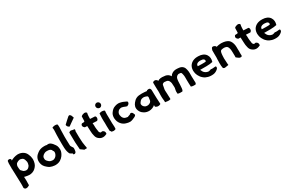

<svg xmlns="http://www.w3.org/2000/svg" viewBox="188 -2383 6180 4109"><g transform="rotate(-30 3278.0 -329.0)"><path d="M43 -436C43 -434 44 -432 44 -427V-424C40 -414 41 -405 44 -395V-391C45 -386 45 -381 45 -374V-350C46 -346 46 -339 46 -332C48 -294 50 -253 50 -214V-213C51 -205 51 -195 51 -185C51 -130 56 -75 56 -22V15C56 37 54 56 54 78V83C60 91 67 114 96 118H97C138 123 163 99 184 90V81C185 59 186 40 185 15C185 4 185 -7 186 -19V-20C186 -54 184 -87 182 -120C184 -118 189 -116 192 -114L193 -113C213 -108 232 -104 254 -101C269 -99 287 -98 300 -96H302C311 -96 319 -97 323 -97H331C405 -106 448 -139 484 -184C518 -224 532 -279 536 -343V-344C536 -349 535 -352 535 -352C535 -360 534 -367 534 -371V-372C532 -406 522 -437 511 -463C484 -547 408 -603 301 -603H300C231 -598 179 -578 132 -552H131L130 -551C131 -556 132 -564 132 -570V-583C118 -606 74 -614 53 -589L50 -586C49 -579 48 -567 47 -563V-562C46 -553 43 -542 43 -528ZM173 -374V-377C174 -381 174 -387 174 -389V-394C180 -407 182 -419 186 -427C196 -451 217 -460 245 -474C255 -478 269 -481 283 -484H288L291 -485H295C324 -479 354 -470 367 -453C384 -432 393 -402 400 -368C400 -364 400 -361 401 -355V-348C401 -344 399 -323 398 -319V-318L397 -317C390 -289 388 -275 374 -261C356 -236 333 -216 298 -215C292 -215 285 -217 273 -218C262 -220 252 -224 240 -229C236 -231 232 -236 225 -241C216 -252 204 -262 196 -271C194 -274 192 -279 182 -285C180 -299 177 -317 175 -333C175 -341 175 -351 174 -360C174 -363 174 -366 173 -374Z M647 -351C602 -283 613 -185 653 -125C661 -117 667 -106 674 -99V-98C699 -73 729 -45 766 -26C798 -11 835 -3 872 0H873C877 0 878 0 880 1H894C903 1 910 0 916 0H917C996 -5 1055 -48 1093 -99C1120 -137 1143 -181 1146 -233V-234C1146 -251 1145 -266 1142 -285C1134 -347 1098 -378 1073 -414C1059 -428 1047 -441 1030 -452C1004 -469 972 -471 945 -464C933 -468 918 -471 900 -471H870C809 -470 758 -452 717 -421C690 -401 665 -380 647 -351ZM751 -231V-233C744 -279 767 -304 798 -327C818 -341 842 -351 872 -352H883C892 -352 900 -351 912 -351C953 -348 989 -326 994 -297L995 -294C1005 -279 1013 -271 1015 -253C1015 -241 1013 -227 1010 -217C1000 -183 980 -155 956 -139C939 -128 925 -119 904 -119H879C851 -122 830 -128 813 -141C797 -153 788 -162 775 -176V-177C762 -190 751 -209 751 -231Z M1232 -723 1234 -722C1239 -699 1242 -683 1241 -657C1237 -585 1234 -508 1234 -431V-335C1235 -317 1235 -301 1235 -284V-283C1236 -261 1237 -241 1237 -221V-220C1241 -159 1252 -106 1278 -63L1279 -64C1285 -57 1336 -29 1336 -29L1337 -21V-9C1341 -1 1360 -1 1371 -2C1384 -5 1396 -13 1400 -26C1406 -40 1411 -54 1411 -75C1414 -91 1414 -107 1413 -118V-120C1410 -135 1406 -144 1395 -154C1383 -181 1368 -187 1368 -215V-216C1366 -258 1365 -299 1364 -341L1363 -431C1363 -461 1364 -487 1365 -518L1366 -567C1367 -598 1369 -633 1370 -662C1372 -693 1366 -716 1360 -737L1359 -734C1321 -750 1270 -743 1242 -728Z M1495 -395C1496 -331 1497 -267 1499 -204C1501 -146 1507 -86 1511 -33C1534 -15 1554 0 1578 15C1580 18 1582 21 1585 24H1649L1653 21L1655 24C1656 19 1656 13 1655 7L1653 -10V-11C1652 -18 1650 -28 1647 -38C1642 -67 1637 -101 1633 -135C1625 -216 1626 -308 1625 -395V-412C1631 -423 1636 -441 1630 -461L1627 -460C1606 -462 1588 -466 1567 -470C1535 -488 1505 -462 1495 -454ZM1509 -634C1512 -593 1542 -567 1570 -562L1575 -569C1589 -580 1602 -590 1617 -599L1618 -600C1653 -625 1691 -652 1727 -676L1738 -683L1724 -723C1720 -742 1704 -767 1680 -777C1673 -775 1664 -773 1658 -770L1657 -769L1647 -762C1602 -722 1555 -681 1513 -639Z M1804 -459C1791 -422 1827 -396 1842 -385H1863C1873 -385 1885 -384 1897 -383C1899 -340 1901 -297 1903 -252C1903 -212 1909 -177 1918 -141C1925 -104 1940 -72 1968 -49C1993 -29 2025 -6 2073 -6C2118 -6 2142 -23 2169 -32C2179 -61 2170 -100 2141 -115L2130 -121H2128C2124 -121 2118 -125 2115 -127C2106 -123 2093 -119 2077 -120C2070 -124 2064 -131 2055 -142H2054C2048 -149 2042 -173 2042 -195V-196C2041 -206 2041 -214 2037 -226L2035 -245C2035 -250 2034 -256 2033 -263L2032 -280C2032 -295 2031 -316 2031 -330V-333C2028 -346 2027 -362 2026 -378C2057 -377 2098 -375 2128 -373H2135L2153 -390C2163 -400 2166 -419 2167 -434C2168 -458 2155 -469 2147 -479H2140C2133 -479 2127 -479 2120 -480H2119C2090 -482 2055 -482 2025 -485V-500C2025 -515 2025 -528 2026 -543C2027 -563 2027 -583 2030 -595L2031 -596L2037 -630L2033 -636C2021 -654 1986 -665 1956 -651L1934 -645C1920 -638 1909 -630 1899 -620V-614C1897 -586 1896 -553 1896 -522V-504C1893 -501 1886 -496 1881 -491C1863 -491 1846 -489 1831 -489H1828C1814 -484 1808 -473 1804 -459Z M2254 -371C2254 -351 2255 -314 2255 -295C2255 -288 2255 -282 2256 -273C2256 -268 2256 -261 2257 -253V-170C2257 -162 2257 -154 2258 -144C2258 -130 2260 -104 2260 -91V-90C2261 -80 2262 -66 2262 -57V-50L2277 -40C2277 -39 2279 -36 2279 -33V-25C2294 -17 2312 -10 2334 -10C2358 -10 2375 -17 2391 -25V-41C2391 -51 2393 -60 2393 -72V-87C2393 -99 2392 -110 2391 -122L2390 -145V-146C2389 -155 2388 -162 2388 -168V-221C2388 -236 2387 -254 2387 -267V-289C2385 -314 2385 -354 2385 -382C2385 -396 2386 -413 2386 -427C2387 -437 2390 -456 2390 -471V-479L2383 -484C2354 -503 2301 -505 2267 -488L2259 -484V-466C2259 -463 2258 -457 2258 -448C2255 -426 2254 -397 2254 -371ZM2258 -652C2258 -617 2287 -587 2322 -586H2331C2363 -590 2386 -619 2386 -651C2386 -686 2356 -716 2321 -716C2286 -716 2258 -687 2258 -652Z M2480 -235C2486 -176 2500 -134 2533 -94C2562 -56 2605 -26 2663 -14C2684 -8 2707 -3 2735 -3H2750C2772 -5 2790 -12 2807 -18C2827 -26 2844 -32 2860 -41H2861C2878 -51 2896 -60 2902 -78L2904 -83C2894 -103 2887 -158 2841 -158H2826V-150C2814 -141 2790 -131 2764 -125C2760 -121 2754 -118 2753 -118H2744C2740 -118 2733 -119 2728 -120C2703 -124 2677 -131 2663 -143C2639 -163 2624 -187 2619 -221V-222L2616 -231C2616 -237 2614 -247 2614 -250V-259C2615 -272 2618 -288 2624 -298C2633 -314 2645 -332 2657 -340H2658V-341C2665 -347 2679 -351 2692 -356C2749 -376 2804 -330 2850 -322C2857 -326 2864 -329 2871 -332C2896 -341 2919 -376 2908 -404C2900 -410 2896 -414 2882 -420C2866 -427 2845 -438 2819 -448C2800 -455 2774 -463 2751 -467C2710 -476 2666 -469 2625 -454C2578 -439 2547 -409 2522 -375C2497 -346 2480 -304 2480 -255Z M3000 -140C3012 -107 3029 -80 3056 -57C3096 -25 3136 -2 3204 0C3265 0 3324 -24 3357 -57C3358 -48 3359 -38 3359 -25V-16L3381 -3C3416 17 3464 8 3489 -10L3488 -43C3487 -55 3487 -66 3486 -78L3485 -101C3485 -115 3483 -132 3482 -152C3480 -195 3479 -212 3479 -255C3479 -292 3479 -317 3477 -352C3477 -367 3474 -384 3464 -397C3447 -421 3411 -411 3395 -408L3383 -405V-393H3382C3345 -399 3288 -401 3252 -402C3205 -402 3157 -399 3121 -381C3083 -363 3061 -342 3033 -307C2997 -261 2976 -208 3000 -140ZM3124 -214V-221C3128 -234 3134 -247 3147 -262C3175 -297 3186 -306 3236 -313C3246 -313 3260 -313 3263 -312H3265C3283 -309 3318 -298 3331 -290C3337 -286 3340 -279 3344 -263C3342 -238 3338 -204 3333 -181C3330 -169 3316 -149 3307 -143C3291 -131 3264 -118 3236 -118H3228C3190 -120 3181 -125 3156 -146C3139 -161 3124 -185 3124 -214Z M3583 -447C3583 -424 3584 -399 3584 -374C3584 -366 3584 -358 3585 -349V-331L3586 -310C3587 -297 3588 -283 3588 -271V-241C3587 -230 3586 -216 3587 -201C3586 -193 3586 -186 3586 -180V-126C3586 -125 3587 -121 3587 -116V-103C3587 -76 3594 -54 3594 -34C3594 -24 3594 -13 3595 -3L3596 9L3609 10C3638 13 3683 26 3719 11L3728 7V-30C3728 -32 3727 -34 3727 -39C3727 -96 3722 -150 3720 -204C3720 -210 3721 -219 3721 -227V-234C3725 -264 3735 -296 3739 -329V-331C3739 -340 3747 -351 3754 -358H3755C3761 -365 3781 -374 3798 -374C3807 -374 3816 -371 3828 -370H3829C3832 -370 3833 -370 3835 -369H3839C3870 -369 3895 -348 3906 -325C3914 -308 3921 -293 3924 -272L3925 -253C3926 -231 3927 -205 3929 -183V-167C3929 -163 3928 -159 3928 -151C3923 -118 3909 -82 3916 -36V-17C3932 -10 3950 -5 3970 -5H4029C4050 -22 4051 -51 4054 -72C4060 -122 4060 -179 4063 -230C4067 -285 4073 -323 4096 -344H4097V-345C4108 -357 4119 -365 4136 -369L4140 -371C4141 -372 4144 -372 4148 -372C4160 -372 4173 -371 4184 -369H4185C4216 -367 4217 -347 4227 -305C4232 -287 4234 -262 4234 -236V-173C4234 -142 4236 -113 4236 -84V-83C4237 -63 4239 -46 4239 -28V-7L4249 -3C4264 3 4282 7 4303 7H4349C4360 -2 4368 -14 4368 -33V-43C4368 -56 4367 -71 4366 -83V-97C4366 -127 4363 -155 4363 -183V-269C4362 -302 4360 -331 4352 -359C4345 -389 4337 -414 4315 -437C4293 -460 4264 -475 4226 -480C4209 -483 4190 -484 4173 -485C4104 -490 4060 -468 4024 -437C4012 -425 4005 -416 3995 -401C3989 -412 3984 -423 3971 -436C3939 -467 3903 -483 3852 -484C3794 -494 3734 -488 3695 -459V-470C3685 -484 3676 -493 3657 -502C3637 -511 3618 -505 3605 -502C3591 -495 3578 -486 3583 -465Z M4455 -238C4458 -215 4464 -188 4475 -166C4478 -159 4481 -153 4484 -147L4485 -146V-145C4502 -117 4519 -85 4548 -63C4552 -60 4553 -57 4561 -51C4613 -7 4699 20 4798 6C4840 0 4878 -24 4903 -47C4908 -52 4917 -59 4922 -71C4929 -90 4925 -100 4920 -112C4910 -114 4902 -117 4889 -114C4874 -111 4866 -112 4844 -110H4842C4830 -108 4829 -108 4814 -110L4796 -114C4778 -107 4752 -96 4733 -96C4701 -98 4668 -112 4650 -128H4649L4648 -129C4624 -146 4606 -178 4593 -211C4592 -213 4592 -214 4591 -217C4595 -216 4601 -216 4608 -216H4749C4805 -216 4855 -222 4901 -232L4903 -240C4920 -292 4918 -357 4884 -406C4846 -462 4781 -487 4705 -489H4668C4575 -486 4494 -437 4466 -359V-358L4465 -357C4463 -349 4460 -342 4458 -332L4455 -317C4450 -292 4450 -263 4455 -238ZM4585 -309C4585 -316 4587 -325 4588 -330V-333C4588 -334 4588 -335 4589 -339C4600 -365 4626 -382 4664 -386C4668 -387 4675 -387 4684 -388H4688C4728 -388 4759 -381 4775 -367C4789 -355 4794 -330 4788 -313C4773 -309 4758 -306 4739 -306H4671C4663 -306 4657 -306 4650 -307H4628C4615 -307 4604 -308 4590 -309Z M5021 -136C5021 -89 5023 -43 5033 -5L5055 5C5060 8 5068 12 5080 9C5103 7 5134 0 5152 -3L5167 -5L5165 -20C5164 -28 5163 -35 5163 -41V-42C5160 -85 5157 -129 5156 -172V-182C5157 -187 5157 -193 5157 -196C5157 -206 5158 -217 5158 -229V-232L5159 -235V-248C5159 -249 5160 -258 5160 -258C5164 -303 5170 -345 5195 -359C5217 -365 5240 -370 5266 -370C5275 -370 5280 -370 5287 -368H5288L5303 -365C5326 -361 5339 -352 5350 -338C5367 -311 5380 -271 5380 -220V-218C5381 -210 5381 -201 5381 -193C5381 -172 5382 -153 5382 -134V-132C5383 -127 5383 -121 5383 -115C5383 -109 5383 -102 5382 -97V-68L5419 -40C5432 -31 5449 -13 5482 -15H5495L5499 -18C5521 -33 5512 -61 5511 -74V-115C5512 -122 5512 -129 5512 -134V-149C5512 -166 5511 -181 5510 -199V-241C5510 -309 5494 -364 5465 -407C5442 -440 5407 -459 5364 -471V-472H5363C5336 -478 5304 -485 5267 -485C5257 -485 5249 -484 5242 -484C5211 -483 5181 -477 5157 -470C5151 -469 5145 -466 5139 -462C5139 -469 5141 -473 5143 -479L5135 -486C5124 -495 5107 -509 5083 -512C5059 -517 5041 -501 5038 -483C5034 -475 5028 -462 5025 -450V-361C5025 -334 5026 -310 5026 -283V-265L5025 -256V-255C5025 -242 5023 -227 5023 -211V-191C5023 -174 5021 -155 5021 -136Z M5593 -459C5580 -422 5616 -396 5631 -385H5652C5662 -385 5674 -384 5686 -383C5688 -340 5690 -297 5692 -252C5692 -212 5698 -177 5707 -141C5714 -104 5729 -72 5757 -49C5782 -29 5814 -6 5862 -6C5907 -6 5931 -23 5958 -32C5968 -61 5959 -100 5930 -115L5919 -121H5917C5913 -121 5907 -125 5904 -127C5895 -123 5882 -119 5866 -120C5859 -124 5853 -131 5844 -142H5843C5837 -149 5831 -173 5831 -195V-196C5830 -206 5830 -214 5826 -226L5824 -245C5824 -250 5823 -256 5822 -263L5821 -280C5821 -295 5820 -316 5820 -330V-333C5817 -346 5816 -362 5815 -378C5846 -377 5887 -375 5917 -373H5924L5942 -390C5952 -400 5955 -419 5956 -434C5957 -458 5944 -469 5936 -479H5929C5922 -479 5916 -479 5909 -480H5908C5879 -482 5844 -482 5814 -485V-500C5814 -515 5814 -528 5815 -543C5816 -563 5816 -583 5819 -595L5820 -596L5826 -630L5822 -636C5810 -654 5775 -665 5745 -651L5723 -645C5709 -638 5698 -630 5688 -620V-614C5686 -586 5685 -553 5685 -522V-504C5682 -501 5675 -496 5670 -491C5652 -491 5635 -489 5620 -489H5617C5603 -484 5597 -473 5593 -459Z M6037 -238C6040 -215 6046 -188 6057 -166C6060 -159 6063 -153 6066 -147L6067 -146V-145C6084 -117 6101 -85 6130 -63C6134 -60 6135 -57 6143 -51C6195 -7 6281 20 6380 6C6422 0 6460 -24 6485 -47C6490 -52 6499 -59 6504 -71C6511 -90 6507 -100 6502 -112C6492 -114 6484 -117 6471 -114C6456 -111 6448 -112 6426 -110H6424C6412 -108 6411 -108 6396 -110L6378 -114C6360 -107 6334 -96 6315 -96C6283 -98 6250 -112 6232 -128H6231L6230 -129C6206 -146 6188 -178 6175 -211C6174 -213 6174 -214 6173 -217C6177 -216 6183 -216 6190 -216H6331C6387 -216 6437 -222 6483 -232L6485 -240C6502 -292 6500 -357 6466 -406C6428 -462 6363 -487 6287 -489H6250C6157 -486 6076 -437 6048 -359V-358L6047 -357C6045 -349 6042 -342 6040 -332L6037 -317C6032 -292 6032 -263 6037 -238ZM6167 -309C6167 -316 6169 -325 6170 -330V-333C6170 -334 6170 -335 6171 -339C6182 -365 6208 -382 6246 -386C6250 -387 6257 -387 6266 -388H6270C6310 -388 6341 -381 6357 -367C6371 -355 6376 -330 6370 -313C6355 -309 6340 -306 6321 -306H6253C6245 -306 6239 -306 6232 -307H6210C6197 -307 6186 -308 6172 -309Z"/></g></svg>

Font: Hussar Pisanka
Style: Bd
Weight: 700
Designer: Robert Jablonski
Foundry: Cannot Into Space Fonts
Version: Version 1.070